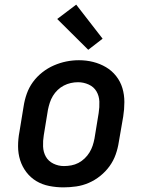

<svg xmlns="http://www.w3.org/2000/svg" viewBox="-20 -801 640 829"><path d="M254 8Q223 8 192.5 2Q162 -4 137 -19Q112 -34 94 -57.5Q76 -81 67 -109.5Q58 -138 58 -169.5Q58 -201 64 -232L82 -342Q86 -369 95.5 -396Q105 -423 122 -446.5Q139 -470 162.5 -488.5Q186 -507 212.5 -518.5Q239 -530 266 -535.5Q293 -541 321 -541Q353 -541 382.5 -533.5Q412 -526 437.5 -511Q463 -496 481.5 -472.5Q500 -449 508.5 -420.5Q517 -392 517 -360.5Q517 -329 512 -298L493 -188Q489 -161 479.5 -134Q470 -107 453 -83.5Q436 -60 413 -41.5Q390 -23 363.5 -11.5Q337 0 309 4Q281 8 254 8ZM256 -84Q272 -84 288 -87Q304 -90 318.5 -97.5Q333 -105 345.5 -117Q358 -129 366.5 -143Q375 -157 380 -172Q385 -187 388 -203L406 -313Q410 -338 409 -362.5Q408 -387 396.5 -406.5Q385 -426 363 -436Q341 -446 317 -446Q301 -446 285.5 -442.5Q270 -439 255.5 -431.5Q241 -424 229 -412.5Q217 -401 208.5 -387Q200 -373 195 -357.5Q190 -342 187 -327L169 -217Q165 -193 166 -168.5Q167 -144 178 -124.5Q189 -105 210.5 -94.5Q232 -84 256 -84Q256 -84 256 -84Q256 -84 256 -84ZM361 -586 227 -719 309 -781 423 -634Z"/></svg>

Font: Iosevka Curly Slab SmBdEx
Style: Italic
Weight: 600
Width: 7
Italic angle: -9°
Monospace: yes
Designer: Belleve Invis
Foundry: Belleve Invis
Version: Version 11.1.0; ttfautohint (v1.8.3)